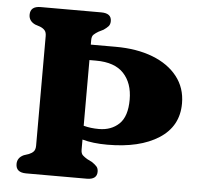

<svg xmlns="http://www.w3.org/2000/svg" viewBox="-51 -753 844 805"><g transform="rotate(5 371.0 -350.0)"><path d="M311 -119.5Q311 -103 319 -95.8Q327 -88.5 338 -82L359 -71.5Q371.5 -63 378.8 -55Q386 -47 386 -33Q386 0 343 0H88Q44.5 0 44.5 -36Q44.5 -62.5 71.5 -75L92.5 -82Q105 -87 112.2 -95Q119.5 -103 119.5 -119.5V-580.5Q119.5 -597 112.2 -605Q105 -613 92.5 -618L71.5 -625Q44.5 -637.5 44.5 -664Q44.5 -700 88 -700H343Q386 -700 386 -667Q386 -653 378.8 -645Q371.5 -637 359 -628.5L338 -618Q327 -611.5 319 -604.2Q311 -597 311 -580.5V-561.5H416Q504.5 -561.5 571.5 -535.8Q638.5 -510 676 -462.2Q713.5 -414.5 713.5 -349Q713.5 -253 633 -201.2Q552.5 -149.5 416.5 -149.5Q355 -149.5 311 -162ZM339 -496.5H311V-220Q340.5 -212 375.5 -212Q427.5 -212 460.5 -243.5Q493.5 -275 493.5 -346Q493.5 -415 455.5 -455.8Q417.5 -496.5 339 -496.5Z"/></g></svg>

Font: Fraunces 9pt S050
Style: Bold
Weight: 700
Version: Version 1.000; ttfautohint (v1.8.3)